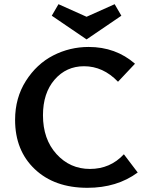

<svg xmlns="http://www.w3.org/2000/svg" viewBox="-20 -889 703 916"><path d="M559 -814 393 -701 227 -814 259 -869 393 -809 527 -869ZM571 -153 637 -66Q538 7 397 7Q240 7 146 -82Q52 -171 52 -317Q52 -422 103.5 -503Q155 -584 234 -624.5Q313 -665 403 -665Q532 -665 624 -585L543 -499Q472 -573 381 -573Q296 -573 240.5 -509Q185 -445 185 -339Q185 -225 249.5 -154Q314 -83 409 -83Q506 -83 571 -153Z"/></svg>

Font: EauTest
Style: Bold
Weight: 700
Designer: Christian Thalmann (Catharsis Fonts)
Version: Version 0.001;PS 000.001;hotconv 1.0.88;makeotf.lib2.5.64775